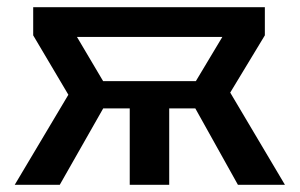

<svg xmlns="http://www.w3.org/2000/svg" viewBox="-20 -515 835 535"><path d="M21 0 170.5 -251 72.5 -416.5V-495H718V-416.5L621.5 -257L774 0H643L503 -251L599.5 -412H194.5L289.5 -251.5L146.5 0ZM341.5 0V-213H205.5V-289H586V-213H451.5V0Z"/></svg>

Font: Geologica Roman
Style: Regular
Weight: 400
Designer: Sindre Bremnes, Frode Helland
Foundry: Monokrom Skriftforlag AS
Version: Version 1.010;gftools[0.9.28]